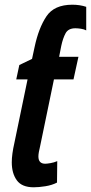

<svg xmlns="http://www.w3.org/2000/svg" viewBox="-20 -785 386 815"><path d="M222 -10 223 -101Q209 -95 194 -92.5Q179 -90 172 -90Q143 -90 143 -121Q143 -129 145 -140Q147 -151 150 -163L209 -448H292L313 -544H231L240 -590Q247 -623 258.5 -644Q270 -665 300 -665Q310 -665 323.5 -663Q337 -661 346 -656V-756Q319 -765 287 -765Q210 -765 177 -715.5Q144 -666 127 -586L116 -535L62 -509L49 -448H97L41 -178Q30 -130 30 -96Q30 -49 51.5 -19.5Q73 10 123 10Q145 10 173 5.5Q201 1 222 -10Z"/></svg>

Font: Noto Sans Display Condensed
Style: Bold Italic
Weight: 700
Width: 3
Designer: Monotype Design team
Foundry: Monotype Imaging Inc.
Version: 1.000